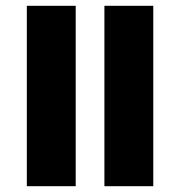

<svg xmlns="http://www.w3.org/2000/svg" viewBox="-20 -642 621 662"><path d="M340 0V-622H508.5V0ZM72.5 0V-622H241V0Z"/></svg>

Font: Anek Gurmukhi Medium ExtraBold
Style: Regular
Weight: 800
Version: Version 1.003